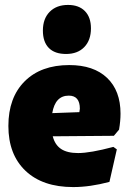

<svg xmlns="http://www.w3.org/2000/svg" viewBox="-20 -747 525 779"><path d="M442 -196 194 -194Q203 -159 228 -142.5Q253 -126 297 -126Q346 -126 440 -151L454 -141L424 -9Q345 12 277 12Q153 12 83.5 -54Q14 -120 14 -236Q14 -351 80 -417Q146 -483 261 -483Q360 -483 414.5 -431Q469 -379 469 -286Q469 -256 463 -221ZM304 -306Q304 -359 259 -359Q204 -359 192 -288L302 -292ZM349 -632Q349 -584 322 -556Q295 -528 248 -528Q202 -528 178 -552.5Q154 -577 154 -623Q154 -671 181.5 -699Q209 -727 256 -727Q300 -727 324.5 -702Q349 -677 349 -632Z"/></svg>

Font: Luna Sans Black
Style: Regular
Weight: 900
Designer: Juan Pablo del Peral
Foundry: Huerta Tipografica
Version: Version 2.001; ttfautohint (v1.5)